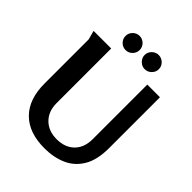

<svg xmlns="http://www.w3.org/2000/svg" viewBox="-252 -1058 1211 1211"><g transform="rotate(45 353.5 -452.0)"><path d="M209 -732V-245Q209 -172 253 -128Q297 -84 370 -84Q444 -84 487.5 -127Q531 -170 531 -245V-732H644V-278Q644 -173 606 -109.5Q568 -46 503 -17.5Q438 11 356 11Q217 11 142.5 -64Q68 -139 68 -278V-672L52 -732ZM343 -852Q343 -826 324.5 -807.5Q306 -789 280 -789Q254 -789 235.5 -807.5Q217 -826 217 -852Q217 -878 235.5 -896.5Q254 -915 280 -915Q306 -915 324.5 -896.5Q343 -878 343 -852ZM514 -852Q514 -826 495 -807.5Q476 -789 450 -789Q425 -789 406 -808Q387 -827 387 -852Q387 -878 406 -896.5Q425 -915 450 -915Q476 -915 495 -896.5Q514 -878 514 -852Z"/></g></svg>

Font: Rosario Light
Style: Bold
Weight: 700
Version: Version 1.101; ttfautohint (v1.8.1.43-b0c9)